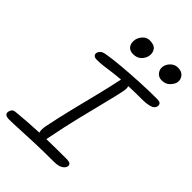

<svg xmlns="http://www.w3.org/2000/svg" viewBox="-282 -1034 1153 1153"><g transform="rotate(45 294.0 -458.0)"><path d="M507 -803Q480 -803 464.5 -823Q449 -843 454 -869Q459 -892 478 -909.5Q497 -927 522 -927Q555 -927 571 -907Q587 -887 582 -861Q579 -845 560 -824Q541 -803 507 -803ZM274 -793Q244 -793 230 -813Q216 -833 222 -864Q227 -887 245 -905Q263 -923 287 -923Q326 -923 340.5 -902.5Q355 -882 350 -854Q345 -830 326 -811.5Q307 -793 274 -793ZM26 11Q-18 11 -11 -20Q-9 -32 -1 -40Q7 -48 24 -49Q66 -53 113 -56.5Q160 -60 210 -62Q203 -82 210 -117Q229 -211 251.5 -301.5Q274 -392 294.5 -474.5Q315 -557 329 -624Q330 -630 331 -634Q283 -630 252 -625.5Q221 -621 196 -618Q171 -615 142 -615Q128 -615 119.5 -622.5Q111 -630 114 -643Q115 -652 125 -662.5Q135 -673 159 -677Q205 -685 272.5 -691Q340 -697 416 -701Q492 -705 564 -705Q589 -705 595.5 -697Q602 -689 600 -676Q596 -655 569.5 -647Q543 -639 497 -639Q466 -639 439.5 -638.5Q413 -638 390 -637Q395 -619 390 -595Q380 -546 360 -467.5Q340 -389 315.5 -288Q291 -187 268 -69Q267 -66 266 -64Q344 -66 433 -66Q461 -66 468.5 -58.5Q476 -51 474 -40Q471 -24 451.5 -12Q432 0 395 0Q311 0 238.5 2.5Q166 5 111 8Q56 11 26 11Z"/></g></svg>

Font: Shantell Sans Normal
Style: Italic
Weight: 300
Italic angle: -11.31°
Designer: Stephen Nixon, Anya Danilova, Shantell Martin
Foundry: Arrow Type
Version: Version 1.008;[a672d596b]